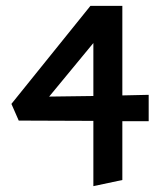

<svg xmlns="http://www.w3.org/2000/svg" viewBox="-20 -441 539 656"><path d="M488 -117V-27H398V174L299 195V-28L44 -29L19 -86L289 -421H398V-115ZM148 -111 299 -113V-294Z"/></svg>

Font: EauTest
Style: Bold
Weight: 700
Designer: Christian Thalmann (Catharsis Fonts)
Version: Version 0.001;PS 000.001;hotconv 1.0.88;makeotf.lib2.5.64775